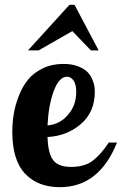

<svg xmlns="http://www.w3.org/2000/svg" viewBox="-20 -770 505 796"><path d="M31 -223Q31 -261 37 -297.5Q43 -334 58 -372.5Q73 -411 96 -439.5Q119 -468 157 -486.5Q195 -505 243 -505Q279 -505 305 -494.5Q331 -484 343.5 -470.5Q356 -457 363.5 -438.5Q371 -420 372 -409.5Q373 -399 373 -389Q373 -305 315 -255.5Q257 -206 177 -202Q179 -134 200.5 -106Q222 -78 275 -78Q330 -78 363.5 -103Q397 -128 431 -179H465Q391 6 228 6Q137 6 84 -50Q31 -106 31 -223ZM96 -561 268 -750H289L389 -561H357L280 -641L140 -561ZM177 -250Q227 -254 261.5 -293.5Q296 -333 296 -388Q296 -420 285 -436Q274 -452 258 -452Q225 -452 203 -393Q181 -334 177 -250Z"/></svg>

Font: Lobster Two
Style: Bold
Weight: 700
Designer: Pablo Impallari
Foundry: Pablo Impallari. www.impallari.com
Version: Version 1.006